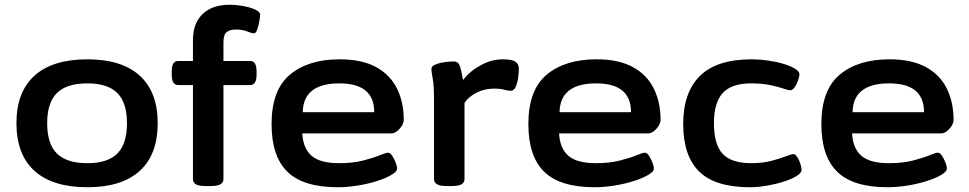

<svg xmlns="http://www.w3.org/2000/svg" viewBox="-20 -779 4069 806"><path d="M347 7Q201 7 125 -61.5Q49 -130 49 -262Q49 -393 125 -461.5Q201 -530 347 -530Q491 -530 566.5 -461.5Q642 -393 642 -262Q642 -130 566.5 -61.5Q491 7 347 7ZM347 -94Q432 -94 472.5 -134.5Q513 -175 513 -262Q513 -348 472.5 -388.5Q432 -429 347 -429Q260 -429 219 -388.5Q178 -348 178 -262Q178 -175 219 -134.5Q260 -94 347 -94Z M843 2Q814 2 802 -5.5Q790 -13 790 -27V-422H728Q701 -422 701 -465V-480Q701 -523 728 -523H790V-611Q790 -681 830.5 -720Q871 -759 943 -759Q972 -759 1002 -753.5Q1032 -748 1052 -738.5Q1072 -729 1072 -718Q1072 -708 1068.5 -689Q1065 -670 1059.5 -654.5Q1054 -639 1046 -639Q1037 -639 1018 -647Q999 -655 971 -655Q944 -655 931 -644Q918 -633 918 -601V-523H1030Q1057 -523 1057 -480V-465Q1057 -422 1030 -422H918V-27Q918 -13 905.5 -5.5Q893 2 864 2Z M1398 7Q1253 7 1186.5 -58Q1120 -123 1120 -258Q1120 -401 1197 -465.5Q1274 -530 1406 -530Q1500 -530 1559.5 -497Q1619 -464 1647 -406.5Q1675 -349 1675 -276Q1675 -264 1667 -251Q1659 -238 1647 -228.5Q1635 -219 1623 -219H1249Q1252 -157 1287.5 -125.5Q1323 -94 1404 -94Q1461 -94 1504 -105Q1547 -116 1573.5 -127Q1600 -138 1609 -138Q1618 -138 1626.5 -125Q1635 -112 1641 -96.5Q1647 -81 1647 -71Q1647 -59 1623.5 -45Q1600 -31 1562.5 -19Q1525 -7 1481.5 0Q1438 7 1398 7ZM1251 -308H1551Q1551 -429 1405 -429Q1253 -429 1251 -308Z M1855 2Q1827 2 1814.5 -5.5Q1802 -13 1802 -27V-357Q1802 -421 1796.5 -449.5Q1791 -478 1791 -490Q1791 -500 1803 -506Q1815 -512 1831.5 -515.5Q1848 -519 1863 -520Q1878 -521 1885 -521Q1903 -521 1909.5 -504.5Q1916 -488 1924 -443Q1953 -481 1998.5 -505.5Q2044 -530 2091 -530Q2130 -530 2144 -520Q2158 -510 2158 -490Q2158 -478 2155.5 -456Q2153 -434 2145.5 -416Q2138 -398 2124 -398Q2110 -398 2096 -402.5Q2082 -407 2054 -407Q2014 -407 1980.5 -390Q1947 -373 1930 -347V-27Q1930 -13 1917.5 -5.5Q1905 2 1877 2Z M2476 7Q2331 7 2264.5 -58Q2198 -123 2198 -258Q2198 -401 2275 -465.5Q2352 -530 2484 -530Q2578 -530 2637.5 -497Q2697 -464 2725 -406.5Q2753 -349 2753 -276Q2753 -264 2745 -251Q2737 -238 2725 -228.5Q2713 -219 2701 -219H2327Q2330 -157 2365.5 -125.5Q2401 -94 2482 -94Q2539 -94 2582 -105Q2625 -116 2651.5 -127Q2678 -138 2687 -138Q2696 -138 2704.5 -125Q2713 -112 2719 -96.5Q2725 -81 2725 -71Q2725 -59 2701.5 -45Q2678 -31 2640.5 -19Q2603 -7 2559.5 0Q2516 7 2476 7ZM2329 -308H2629Q2629 -429 2483 -429Q2331 -429 2329 -308Z M3128 7Q2982 7 2915 -59Q2848 -125 2848 -258Q2848 -391 2918.5 -460.5Q2989 -530 3136 -530Q3169 -530 3204 -525Q3239 -520 3269 -511Q3299 -502 3317.5 -490.5Q3336 -479 3336 -467Q3336 -458 3330.5 -442Q3325 -426 3316 -413Q3307 -400 3298 -400Q3289 -400 3267.5 -407.5Q3246 -415 3212 -422Q3178 -429 3133 -429Q3051 -429 3014 -388.5Q2977 -348 2977 -262Q2977 -173 3013.5 -133.5Q3050 -94 3134 -94Q3180 -94 3217 -103.5Q3254 -113 3278 -122.5Q3302 -132 3311 -132Q3319 -132 3327 -119.5Q3335 -107 3340 -91Q3345 -75 3345 -66Q3345 -53 3324 -40Q3303 -27 3270 -16.5Q3237 -6 3199 0.5Q3161 7 3128 7Z M3706 7Q3561 7 3494.5 -58Q3428 -123 3428 -258Q3428 -401 3505 -465.5Q3582 -530 3714 -530Q3808 -530 3867.5 -497Q3927 -464 3955 -406.5Q3983 -349 3983 -276Q3983 -264 3975 -251Q3967 -238 3955 -228.5Q3943 -219 3931 -219H3557Q3560 -157 3595.5 -125.5Q3631 -94 3712 -94Q3769 -94 3812 -105Q3855 -116 3881.5 -127Q3908 -138 3917 -138Q3926 -138 3934.5 -125Q3943 -112 3949 -96.5Q3955 -81 3955 -71Q3955 -59 3931.5 -45Q3908 -31 3870.5 -19Q3833 -7 3789.5 0Q3746 7 3706 7ZM3559 -308H3859Q3859 -429 3713 -429Q3561 -429 3559 -308Z"/></svg>

Font: Asap Expanded SemiBold
Style: Regular
Weight: 600
Width: 7
Designer: Pablo Cosgaya
Foundry: Omnibus-Type
Version: Version 3.001; ttfautohint (v1.8.4.7-5d5b)